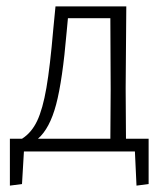

<svg xmlns="http://www.w3.org/2000/svg" viewBox="-20 -475 527 602"><path d="M446 102 408 107 403 0H55L49 102L11 107V-40H49Q79 -59 96.5 -96Q114 -133 125.5 -199.5Q137 -266 147 -383L154 -455H376L374 -198L375 -40H446ZM327 -195 326 -418H193L189 -375Q176 -223 156 -147.5Q136 -72 99 -40H326Z"/></svg>

Font: Luna Sans Light
Style: Regular
Weight: 300
Designer: Juan Pablo del Peral
Foundry: Huerta Tipografica
Version: Version 2.001; ttfautohint (v1.5)